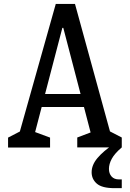

<svg xmlns="http://www.w3.org/2000/svg" viewBox="-20 -750 660 976"><path d="M21 -50.5 100.7 -91.7 71.2 -47 263.5 -730H361.2L547.5 -51.3L519.3 -92.2L599 -51V-0.7H372.7V-51L466.3 -86.5L447.2 -51.3L301.7 -608.5H297L150.3 -47L139.3 -85.8L234.5 -50.5V0H21ZM168 -272H449.2V-206.2H168ZM445.8 125.7Q445.8 88.7 475.2 53.6Q504.5 18.5 560.5 -19.2L599 -0.7Q562.8 30.2 548.3 56.9Q533.8 83.7 533.8 108.5Q533.8 132.2 547.1 147.1Q560.3 162 584.5 162H599V206.5H562.7Q498.5 206.5 472.2 183.5Q445.8 160.5 445.8 125.7Z"/></svg>

Font: Monaspace Xenon Var ExtraLight
Style: Regular
Weight: 200
Designer: Riley Cran and the Lettermatic Team
Version: Version 1.200 (Monaspace Xenon Var)